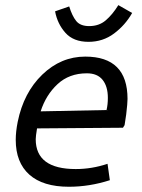

<svg xmlns="http://www.w3.org/2000/svg" viewBox="-20 -702 542 732"><path d="M40 0ZM466.2 -325Q466.2 -308.8 461.2 -266.2L455 -225L448.8 -215L121.2 -212.5Q116.2 -182.5 116.2 -171.2Q116.2 -57.5 268.8 -57.5Q330 -57.5 390 -77.5L398.8 -15Q321.2 10 242.5 10Q143.8 10 91.9 -36.2Q40 -82.5 40 -168.8Q40 -200 47.5 -237.5Q70 -348.8 141.2 -417.5Q212.5 -486.2 305 -486.2Q466.2 -486.2 466.2 -325ZM391.2 -328.8Q391.2 -372.5 371.2 -397.5Q351.2 -422.5 311.2 -422.5Q243.8 -422.5 199.4 -381.2Q155 -340 135 -277.5L386.2 -282.5Q391.2 -303.8 391.2 -328.8ZM431.2 -682.5 483.8 -652.5Q457.5 -606.2 415 -574.4Q372.5 -542.5 317.5 -542.5Q260 -542.5 229.4 -576.9Q198.8 -611.2 190 -658.8L243.8 -677.5Q255 -641.2 270.6 -621.9Q286.2 -602.5 320 -602.5Q357.5 -602.5 383.1 -624.4Q408.8 -646.2 431.2 -682.5Z"/></svg>

Font: Cambay
Style: Italic
Weight: 400
Italic angle: -11°
Designer: Pooja Saxena
Foundry: Pooja Saxena
Version: Version 1.019;PS 001.019;hotconv 1.0.70;makeotf.lib2.5.58329